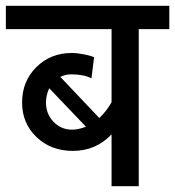

<svg xmlns="http://www.w3.org/2000/svg" viewBox="-45 -638 601 659"><path d="M-24.9 -618.2H536.1V-538.1H431.2V1H337.9V-176.8Q284.2 -120.1 205.1 -120.1Q129.9 -120.1 80.3 -167.5Q30.8 -214.8 30.8 -286.1Q30.8 -358.9 79.6 -407.5Q128.4 -456.1 201.2 -456.1Q220.7 -456.1 243.7 -451.4Q266.6 -446.8 277.8 -441.9L269 -369.1Q242.7 -382.8 199.2 -382.8Q178.7 -382.8 162.1 -374L295.9 -232.9Q320.3 -255.9 337.9 -287.1V-538.1H-24.9ZM203.1 -192.9Q223.6 -192.9 250 -203.1L124 -335Q112.8 -311.5 112.8 -286.1Q112.8 -247.1 138.7 -220Q164.6 -192.9 203.1 -192.9Z"/></svg>

Font: LT Superior Med
Style: Regular
Weight: 500
Designer: Daniel Lyons
Foundry: LyonsType
Version: Version 1.000